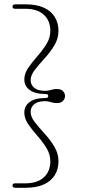

<svg xmlns="http://www.w3.org/2000/svg" viewBox="-20 -760 402 908"><path d="M208 -306Q208 -315.5 196 -315.5Q145 -315.5 120 -334.5Q95 -353.5 95 -384Q95 -412.5 113.5 -439.2Q132 -466 156.5 -493.8Q181 -521.5 199.5 -551.2Q218 -581 218 -614.5Q218 -662 187.2 -690.2Q156.5 -718.5 99 -718.5H51.5Q39 -718.5 39 -729Q39 -734 42.5 -736.8Q46 -739.5 51.5 -739.5H100.5Q153 -739.5 187.8 -723.5Q222.5 -707.5 239.5 -679Q256.5 -650.5 256.5 -614Q256.5 -577 236.8 -544.8Q217 -512.5 191 -484Q165 -455.5 145 -430Q125 -404.5 125 -381.5Q125 -358.5 142.2 -344.5Q159.5 -330.5 193 -330.5Q203.5 -330.5 212 -332.5Q220.5 -334.5 229.2 -336.8Q238 -339 248.5 -339Q269 -339 278.2 -328.8Q287.5 -318.5 287.5 -306Q287.5 -293.5 278.2 -283Q269 -272.5 248.5 -272.5Q238 -272.5 229.2 -274.8Q220.5 -277 212 -279.2Q203.5 -281.5 193 -281.5Q159.5 -281.5 142.2 -267.5Q125 -253.5 125 -230.5Q125 -207 145 -181.8Q165 -156.5 191 -128Q217 -99.5 236.8 -67Q256.5 -34.5 256.5 2.5Q256.5 39.5 239.5 67.8Q222.5 96 187.8 112Q153 128 100.5 128H51.5Q46 128 42.5 125.2Q39 122.5 39 117.5Q39 107 51.5 107H99Q156.5 107 187.2 78.8Q218 50.5 218 3Q218 -30.5 199.5 -60.5Q181 -90.5 156.5 -118Q132 -145.5 113.5 -172.5Q95 -199.5 95 -228Q95 -258.5 120 -277.5Q145 -296.5 196 -296.5Q208 -296.5 208 -306Z"/></svg>

Font: Fraunces Thin
Style: Regular
Weight: 250
Version: Version 1.000;[b76b70a41]